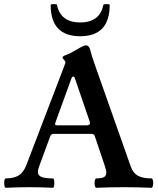

<svg xmlns="http://www.w3.org/2000/svg" viewBox="-24 -895 757 918"><path d="M-3.9 -19.5Q-3.9 -28.8 -2 -35.4Q0 -42 3.9 -42Q42 -42 65.2 -56.2Q88.4 -70.3 102.1 -106L283.2 -579.1Q289.1 -594.7 289.1 -597.7Q289.1 -601.1 281.7 -609.4Q274.9 -616.2 274.9 -619.1Q274.9 -627 291.5 -631.8Q307.1 -636.7 342.3 -657.7Q376 -678.2 386.2 -678.2Q402.3 -678.2 407.7 -655.3Q412.6 -632.8 433.1 -575.2L601.1 -99.1Q611.8 -67.9 635 -54.9Q658.2 -42 700.2 -42Q704.1 -42 706.3 -35.4Q708.5 -28.8 708.5 -19.5Q708.5 -10.3 706.3 -3.7Q704.1 2.9 700.2 2.9Q634.3 0 568.4 0Q502 0 436 2.9Q432.6 2.9 430.4 -3.9Q428.2 -10.7 428.2 -19.5Q428.2 -28.3 430.4 -35.2Q432.6 -42 436 -42Q461.9 -42 473.1 -48.3Q484.4 -54.7 484.4 -69.3Q484.4 -80.1 478 -99.1L429.2 -244.1Q425.8 -254.9 413.1 -254.9H230Q220.2 -254.9 215.3 -241.2L162.6 -98.1Q157.2 -83 157.2 -73.2Q157.2 -56.2 174.1 -49.1Q190.9 -42 229 -42Q232.4 -42 234.1 -35.4Q235.8 -28.8 235.8 -19.5Q235.8 -10.3 234.1 -3.7Q232.4 2.9 229 2.9Q172.4 0 116.7 0Q60.5 0 3.9 2.9Q0 2.9 -2 -3.7Q-3.9 -10.3 -3.9 -19.5ZM392.1 -295.9Q406.2 -295.9 406.2 -307.1Q406.2 -310.5 404.8 -314L334 -521Q332.5 -525.4 330.8 -527.1Q329.1 -528.8 326.2 -528.8Q320.8 -528.8 317.9 -521L241.2 -310.1Q239.3 -304.2 239.3 -301.8Q239.3 -299.3 241.7 -297.6Q244.1 -295.9 249 -295.9ZM218.3 -871.6Q218.3 -875.5 233.4 -875.5Q248 -875.5 248.5 -871.6Q256.8 -829.6 284.9 -808.6Q313 -787.6 359.4 -787.6Q405.8 -787.6 433.8 -808.6Q461.9 -829.6 470.2 -871.6Q471.2 -875.5 485.4 -875.5Q500.5 -875.5 500.5 -871.6Q500.5 -721.7 359.4 -721.7Q218.3 -721.7 218.3 -871.6Z"/></svg>

Font: JuniusX
Style: Bold
Weight: 700
Designer: Peter S. Baker
Foundry: Briery Creek Software
Version: Version 1.004